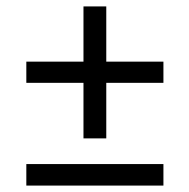

<svg xmlns="http://www.w3.org/2000/svg" viewBox="-20 -578 590 598"><path d="M62 -320V-386H489V-320ZM240 -147V-558H311V-147ZM62 0V-67H489V0Z"/></svg>

Font: Montagu Slab
Style: Regular
Weight: 400
Version: Version 1.000